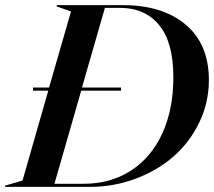

<svg xmlns="http://www.w3.org/2000/svg" viewBox="-74 -732 838 752"><path d="M55.2 -389.2H118.2L204.1 -687L147.9 -707V-711.9H407.2Q562.5 -711.9 653.3 -635.5Q744.1 -559.1 744.1 -418Q744.1 -330.6 706.5 -252.4Q668.9 -174.3 605.7 -119.1Q542.5 -64 456.8 -32Q371.1 0 277.8 0H-54.2V-4.9L14.2 -24.9L115.2 -377H55.2ZM139.2 -12.2H252.9Q359.4 -12.2 439.2 -64Q519 -115.7 562 -210.2Q605 -304.7 605 -429.2Q605 -566.4 549.3 -633.8Q493.7 -701.2 396 -701.2H336.9L247.1 -389.2H399.9V-377H244.1Z"/></svg>

Font: Nyght Serif Medium Italic
Style: Regular
Weight: 500
Italic angle: -16°
Designer: Maksym Kobuzan
Version: Version 0.410;Glyphs 3.1.2 (3151)